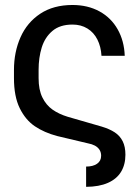

<svg xmlns="http://www.w3.org/2000/svg" viewBox="-20 -557 551 759"><path d="M379.8 58.7Q379.8 45.2 373.3 35Q366.7 24.9 355 18.6Q343.2 12.4 328 9.7L205.8 -19.3Q155 -32.8 117.9 -57.8Q80.8 -82.9 58 -129.3Q35.2 -175.8 35.2 -247.9V-280.4Q35.2 -351.2 61.1 -409.7Q87 -468.2 139.2 -502.8Q191.3 -537.3 266.6 -537.3Q327 -537.3 373.1 -512.1Q419.2 -486.9 445.1 -441.1Q471 -395.4 473.1 -336.3H381.2Q379.1 -372.6 365 -400.7Q350.8 -428.9 325.4 -444.4Q300.1 -459.9 266.6 -459.9Q216.9 -459.9 187.2 -434.7Q157.5 -409.5 145 -369.3Q132.6 -329.1 132.6 -281.1V-247.9Q132.6 -202.3 147.4 -172Q162.3 -141.6 187.5 -123.8Q212.7 -106 247.9 -95.3L381.9 -56.6Q413 -47.3 433.7 -33.7Q454.4 -20 465.1 1.6Q475.8 23.1 475.8 54.6Q475.8 93.6 458.6 122.1Q441.3 150.6 406.6 165.9Q371.9 181.3 320.4 181.6V101.5Q347.7 101.5 363.8 90.3Q379.8 79.1 379.8 58.7Z"/></svg>

Font: Pretendard Variable
Style: Regular
Weight: 400
Designer: Base glyphs from Inter by Rasmus Andersson; Hangul glyphs from Noto Sans CJK(Source Han Sans) by Jang Soo-young and Kang
Foundry: Kil Hyung-jin
Version: Version 1.100;FEAKit 1.0